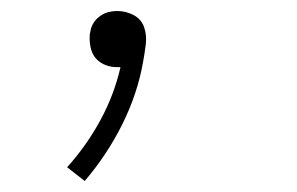

<svg xmlns="http://www.w3.org/2000/svg" viewBox="-20 -114 540 349"><path d="M134 215 102 190Q138 150 163 103.5Q188 57 199 8H192Q182 8 172.5 4.5Q163 1 156 -6Q149 -13 146 -23Q143 -33 143 -43Q143 -46 143 -49Q143 -52 144 -55Q145 -64 149.5 -71.5Q154 -79 161.5 -84.5Q169 -90 177 -92Q185 -94 193 -94Q209 -94 223 -86.5Q237 -79 242 -64.5Q247 -50 245 -33.5Q243 -17 240 -1Q230 56 202.5 111.5Q175 167 134 215Z"/></svg>

Font: Iosevka Aile XLt Obl
Style: Regular
Weight: 200
Italic angle: -9°
Designer: Belleve Invis
Foundry: Belleve Invis
Version: Version 31.1.0; ttfautohint (v1.8.4)